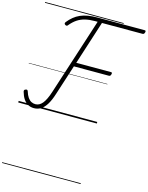

<svg xmlns="http://www.w3.org/2000/svg" viewBox="-269 -1440 1828 2369"><g transform="rotate(15 645.5 -255.0)"><path d="M204 18Q162 18 128 -0.5Q94 -19 69.5 -55.5Q45 -92 30 -146Q27 -157 30.5 -165Q34 -173 46 -177Q58 -182 65.5 -179Q73 -176 77 -165Q92 -116 112 -87.5Q132 -59 156.5 -46.5Q181 -34 209 -34Q260 -34 299 -81.5Q338 -129 372 -234L689 -1215H656Q585 -1215 530 -1201.5Q475 -1188 431 -1158.5Q387 -1129 346 -1079Q339 -1069 330 -1069Q321 -1069 311 -1076Q302 -1083 301.5 -1090.5Q301 -1098 308 -1109Q340 -1149 376.5 -1179Q413 -1209 456.5 -1228Q500 -1247 552.5 -1256Q605 -1265 667 -1265H1276Q1287 -1265 1289.5 -1258.5Q1292 -1252 1289 -1240Q1285 -1227 1279 -1221Q1273 -1215 1262 -1215H744L565 -658H1008Q1020 -658 1022 -651.5Q1024 -645 1021 -633Q1017 -619 1011 -613.5Q1005 -608 994 -608H548L424 -224Q398 -141 366 -87.5Q334 -34 294 -8Q254 18 204 18ZM0 763H1004V773H0ZM0 -20H1004V0H0ZM0 -505H1004V-500H0ZM0 -1283H1004V-1273H0Z"/></g></svg>

Font: Playwrite NL Guides
Style: Regular
Weight: 400
Designer: Veronika Burian, José Scaglione
Foundry: TypeTogether
Version: Version 1.003